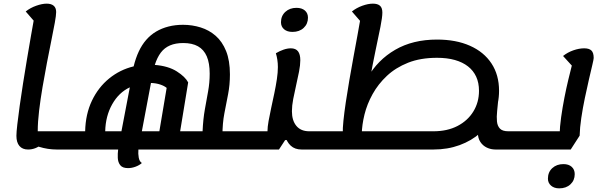

<svg xmlns="http://www.w3.org/2000/svg" viewBox="-20 -795 3317 1053"><path d="M291 25Q242 25 194 10Q146 -5 114 -24L149 -75H339L323 25ZM134 25Q103 25 86.5 5.5Q70 -14 70 -50Q70 -70 75 -113Q80 -156 88 -214.5Q96 -273 106.5 -338.5Q117 -404 128 -470.5Q139 -537 149.5 -596.5Q160 -656 168 -701L187 -656L121 -732Q146 -752 178.5 -763.5Q211 -775 236 -775Q261 -775 274.5 -763.5Q288 -752 288 -729Q288 -711 280.5 -670Q273 -629 261.5 -572.5Q250 -516 237.5 -451Q225 -386 213.5 -318.5Q202 -251 194.5 -188.5Q187 -126 187 -76Q187 -58 188.5 -45Q190 -32 195 -22Q200 -12 208 -3Q193 10 174 17.5Q155 25 134 25ZM322 25 339 -75Q350 -75 352 -62Q354 -49 350 -25Q346 -3 339.5 11Q333 25 322 25Z M1139 25 1155 -75H1334L1317 25ZM682 127Q652 127 639.5 111Q627 95 626 71Q625 47 628 25H324L340 -75H447Q449 -169 484 -242.5Q519 -316 578.5 -364.5Q638 -413 713 -431Q724 -476 741 -512.5Q758 -549 782 -576.5Q806 -604 836.5 -622Q867 -640 904 -649.5Q941 -659 984 -659Q1034 -659 1080.5 -644.5Q1127 -630 1163 -598.5Q1199 -567 1220 -515Q1241 -463 1241 -387Q1241 -330 1231 -278.5Q1221 -227 1210.5 -173Q1200 -119 1200 -52L1150 25H739Q737 49 741 70Q745 91 758 99Q745 111 724 119Q703 127 682 127ZM557 -75H646L692 -316Q632 -288 595.5 -223.5Q559 -159 557 -75ZM758 -75H854L894 -313Q881 -324 858.5 -331.5Q836 -339 808 -340ZM968 -75H1091Q1094 -142 1103.5 -195Q1113 -248 1121.5 -295Q1130 -342 1130 -391Q1130 -449 1114 -486Q1098 -523 1066 -541Q1034 -559 985 -559Q943 -559 912.5 -546Q882 -533 862 -506.5Q842 -480 829 -439Q903 -433 949.5 -403.5Q996 -374 1012 -343ZM324 25Q313 25 310.5 12Q308 -1 312 -25Q317 -48 323 -61.5Q329 -75 340 -75ZM1317 25 1334 -75Q1345 -75 1347 -62Q1349 -49 1345 -25Q1341 -3 1334.5 11Q1328 25 1317 25Z M1318 25 1334 -75H1482L1447 -40V-76Q1447 -98 1453 -131.5Q1459 -165 1467.5 -204Q1476 -243 1484.5 -283.5Q1493 -324 1498.5 -361Q1504 -398 1504 -427Q1504 -448 1501 -467.5Q1498 -487 1493 -503Q1513 -515 1534.5 -522.5Q1556 -530 1575 -530Q1602 -530 1614.5 -513.5Q1627 -497 1627 -465Q1627 -438 1620 -402Q1613 -366 1604 -327Q1595 -288 1588 -251.5Q1581 -215 1581 -185Q1581 -134 1605.5 -104.5Q1630 -75 1676 -75H1722L1706 25H1634Q1597 25 1574.5 4Q1552 -17 1544 -51L1575 -27H1544L1510 25ZM1706 25 1723 -75Q1734 -75 1736 -62Q1738 -49 1734 -25Q1730 -3 1723.5 11Q1717 25 1706 25ZM1318 25Q1307 25 1304.5 12Q1302 -1 1306 -25Q1311 -48 1317 -61.5Q1323 -75 1334 -75ZM1584 -620Q1555 -620 1538 -634.5Q1521 -649 1521 -673Q1521 -708 1545 -730Q1569 -752 1606 -752Q1635 -752 1652 -737.5Q1669 -723 1669 -698Q1669 -664 1645.5 -642Q1622 -620 1584 -620Z M2698 25Q2672 25 2650 14.5Q2628 4 2614.5 -16.5Q2601 -37 2601 -65Q2601 -86 2606.5 -112.5Q2612 -139 2617.5 -169.5Q2623 -200 2623 -230L2713 -252Q2710 -218 2706.5 -186Q2703 -154 2705.5 -129Q2708 -104 2722 -89.5Q2736 -75 2768 -75H2927L2911 25ZM1707 25 1723 -75H1889L1860 -65Q1859 -89 1863.5 -133Q1868 -177 1876.5 -234.5Q1885 -292 1896 -355.5Q1907 -419 1918.5 -482Q1930 -545 1940.5 -601.5Q1951 -658 1958 -700L1976 -656L1910 -732Q1935 -752 1967 -763.5Q1999 -775 2025 -775Q2051 -775 2064 -763.5Q2077 -752 2077 -726Q2077 -701 2066.5 -648Q2056 -595 2039.5 -517.5Q2023 -440 2006 -342L1996 -369Q2051 -466 2147.5 -522Q2244 -578 2377 -578Q2481 -578 2557.5 -544Q2634 -510 2675.5 -447Q2717 -384 2717 -297Q2717 -227 2690 -168Q2663 -109 2614.5 -66Q2566 -23 2500.5 1Q2435 25 2357 25ZM1964 -59 1936 -75H2357Q2433 -75 2489 -104Q2545 -133 2576 -183.5Q2607 -234 2607 -297Q2607 -341 2591.5 -374.5Q2576 -408 2546.5 -431Q2517 -454 2474.5 -466Q2432 -478 2377 -478Q2286 -478 2218 -451Q2150 -424 2102 -379Q2054 -334 2023.5 -279Q1993 -224 1979 -167Q1965 -110 1964 -59ZM1707 25Q1696 25 1693.5 12Q1691 -1 1695 -25Q1700 -48 1706 -61.5Q1712 -75 1723 -75ZM2910 25 2927 -75Q2938 -75 2940 -62Q2942 -49 2938 -25Q2934 -3 2927.5 11Q2921 25 2910 25Z M2912 25 2928 -75H3071L3049 -55Q3050 -99 3057.5 -152.5Q3065 -206 3075.5 -259.5Q3086 -313 3097 -358.5Q3108 -404 3115.5 -433Q3123 -462 3124 -466L3130 -420L3068 -488Q3093 -508 3124.5 -519Q3156 -530 3184 -530Q3211 -530 3223.5 -518Q3236 -506 3236 -477Q3236 -470 3228.5 -438.5Q3221 -407 3210 -359.5Q3199 -312 3187.5 -257Q3176 -202 3168 -148Q3160 -94 3159 -51L3110 25ZM2912 25Q2901 25 2898.5 12Q2896 -1 2900 -25Q2905 -48 2911 -61.5Q2917 -75 2928 -75ZM3047 238Q3019 238 3002 223Q2985 208 2985 185Q2985 149 3009 127Q3033 105 3070 105Q3099 105 3115.5 120Q3132 135 3132 160Q3132 194 3108.5 216Q3085 238 3047 238Z"/></svg>

Font: Lemonada
Style: Regular
Weight: 400
Designer: Mohamed Gaber (Arabic), Eduardo Tunni (Latin)
Foundry: Kief Type Foundry
Version: Version 4.005